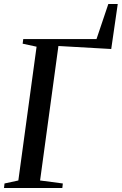

<svg xmlns="http://www.w3.org/2000/svg" viewBox="-21 -938 608 958"><path d="M-1 0 1.5 -22.5 70.5 -37.5 161.5 -705 92 -720 95 -743H460.5L519.5 -918H566.5L534 -693.5L270.5 -708.5L179 -37.5L292.5 -22.5L290 0Z"/></svg>

Font: Merriweather 120pt
Style: Italic
Weight: 400
Italic angle: -7.8°
Version: Version 2.101